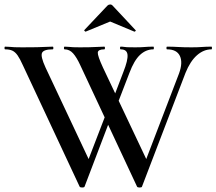

<svg xmlns="http://www.w3.org/2000/svg" viewBox="-20 -833 965 856"><path d="M482 -329 357 -1Q356 3 346.5 3Q337 3 335 -1L82 -542Q69 -571 58.5 -586Q48 -601 35.5 -607Q23 -613 3 -613Q0 -613 0 -619Q0 -625 3 -625Q16 -625 24.5 -624Q33 -623 45.5 -622.5Q58 -622 79 -622Q119 -622 143.5 -622.5Q168 -623 185 -624Q202 -625 215 -625Q218 -625 218 -619Q218 -613 215 -613Q175 -613 167.5 -597.5Q160 -582 183 -532L384 -105L344 -43L464 -355ZM923 -625Q925 -625 925 -619Q925 -613 923 -613Q888 -613 858 -586.5Q828 -560 807 -508L613 -1Q612 3 602.5 3Q593 3 591 -1L338 -542Q322 -577 306 -595Q290 -613 268 -613Q265 -613 265 -619Q265 -625 268 -625Q279 -625 287.5 -624Q296 -623 306.5 -622.5Q317 -622 336 -622Q384 -622 406.5 -623.5Q429 -625 445 -625Q448 -625 448 -619Q448 -613 445 -613Q417 -613 416 -598.5Q415 -584 439 -532L641 -105L601 -43L778 -505Q796 -554 782 -583.5Q768 -613 725 -613Q722 -613 722 -619Q722 -625 725 -625Q751 -625 774.5 -623.5Q798 -622 834 -622Q862 -622 880 -623.5Q898 -625 923 -625ZM470 -355 530 -512Q551 -565 548.5 -589Q546 -613 518 -613Q515 -613 515 -619Q515 -625 518 -625Q528 -625 532.5 -624Q537 -623 547 -622.5Q557 -622 583 -622Q609 -622 625 -623.5Q641 -625 664 -625Q666 -625 666 -619Q666 -613 664 -613Q631 -613 604.5 -588.5Q578 -564 557 -508L488 -329ZM356 -699 459 -808Q464 -813 471 -813Q478 -813 482 -808L584 -699Q587 -698 584 -694.5Q581 -691 579 -692L471 -737L362 -692Q361 -691 357.5 -694.5Q354 -698 356 -699Z"/></svg>

Font: Cormorant Garamond Light SemiBold
Style: Regular
Weight: 600
Version: Version 4.001